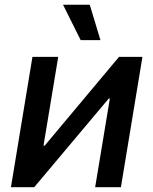

<svg xmlns="http://www.w3.org/2000/svg" viewBox="-20 -777 637 797"><path d="M481.9 0H375L436 -367.7H431.2L122.1 0H25.4L114.7 -541H221.7L160.6 -172.4H165.5L474.1 -541H571.3ZM314.9 -610.4 241.7 -757.3H352.5L397 -610.4Z"/></svg>

Font: Inter 17pt Medium
Style: Italic
Weight: 500
Italic angle: -9.3988°
Version: Version 4.001;git-66647c0bb